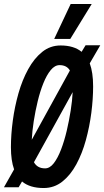

<svg xmlns="http://www.w3.org/2000/svg" viewBox="-34 -938 525 967"><path d="M186 9Q116 9 77 -24L60 5H-14L37 -85Q21 -129 21 -197Q21 -260 30.5 -330.5Q40 -401 59 -468Q78 -535 108 -589.5Q138 -644 178.5 -676.5Q219 -709 271 -709Q338 -709 377 -677L397 -710H471L418 -619Q435 -573 435 -503Q435 -440 426 -370Q417 -300 398.5 -232.5Q380 -165 350.5 -110.5Q321 -56 280 -23.5Q239 9 186 9ZM266 -610Q242 -610 221.5 -585Q201 -560 184.5 -519Q168 -478 156 -428.5Q144 -379 136 -328Q128 -277 126 -234L318 -583Q302 -610 266 -610ZM193 -90Q217 -90 237 -116Q257 -142 273.5 -185Q290 -228 302 -279Q314 -330 322 -381Q330 -432 332 -474L137 -121Q154 -90 193 -90ZM239 -742 322 -918H428L320 -742Z"/></svg>

Font: Georama Condensed SemiBold
Style: Italic
Weight: 600
Width: 3
Italic angle: -9°
Designer: Jean-Baptiste Levee
Foundry: Production Type
Version: Version 1.000